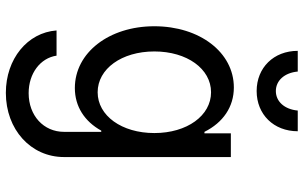

<svg xmlns="http://www.w3.org/2000/svg" viewBox="-206 -596 1013 640"><g transform="rotate(90 300.0 -276.5)"><path d="M420 -108V16C420 84 366 134 291 134C225 134 174 95 166 41H82C89 138 177 210 290 210C412 210 504 127 504 16V-540H425V-452H420C389 -514 337 -550 272 -550C155 -550 68 -436 68 -285C68 -134 156 -20 274 -20C335 -20 385 -52 416 -108ZM288 -96C210 -96 152 -176 152 -285C152 -394 210 -474 288 -474C366 -474 424 -394 424 -285C424 -176 366 -96 288 -96ZM219 -763H150C150 -683 206 -626 284 -626C362 -626 418 -683 418 -763H349C345 -719 319 -690 284 -690C249 -690 223 -719 219 -763Z"/></g></svg>

Font: CommitMonoNiceRocks
Style: Regular
Weight: 400
Monospace: yes
Designer: Eigil Nikolajsen
Foundry: Eigil Nikolajsen
Version: Version 1.143